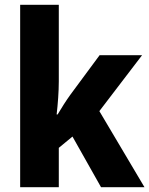

<svg xmlns="http://www.w3.org/2000/svg" viewBox="-20 -780 622 800"><path d="M225 -441V-760H64V0H225V-164L282 -211L401 0H582L394 -317L572 -550H395L273 -385C257 -363 234 -327 220 -303H216C221 -346 225 -398 225 -441Z"/></svg>

Font: Noto Sans Lao Looped SemiCondensed ExtraBold
Style: Regular
Weight: 800
Width: 4
Designer: Mark Frömberg, Ben Mitchell
Foundry: The Fontpad Ltd
Version: Version 1.002